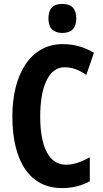

<svg xmlns="http://www.w3.org/2000/svg" viewBox="-20 -949 523 979"><path d="M298 -929C249 -929 227 -904 227 -854C227 -806 252 -781 298 -781C345 -781 369 -806 369 -854C369 -903 347 -929 298 -929ZM309 -606C350 -606 385 -591 420 -567L459 -680C409 -710 356 -724 299 -724C135 -724 43 -569 43 -356C43 -122 135 10 296 10C350 10 397 -2 438 -25V-147C399 -126 360 -109 316 -109C232 -109 185 -196 185 -355C185 -500 225 -606 309 -606Z"/></svg>

Font: Noto Sans Armenian ExtraCondensed
Style: Regular
Weight: 400
Width: 2
Designer: Monotype Design Team
Foundry: Monotype Imaging Inc.
Version: Version 2.008